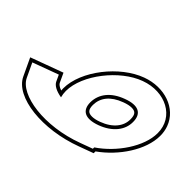

<svg xmlns="http://www.w3.org/2000/svg" viewBox="-466 -1049 1290 1290"><g transform="rotate(-45 178.5 -404.5)"><path d="M-64 -819 35.6 -866 103.5 -682 58.2 -661C33.4 -649.5 14.3 -615.1 6 -563.8C22.7 -568.4 40.5 -570.9 59.4 -571C213.4 -571 413.7 -413 471.7 -253C531.1 -92 449.7 67 294.3 66C168 66 11.2 -40.3 -74.1 -168H-87L-118.3 -253L-118.5 -253.5L-118.7 -254C-214.1 -510 -173.9 -767 -64 -819ZM51.5 -253.5C87.3 -156.8 155.1 -103 231.6 -104C310.6 -104 338.5 -156 301.7 -253C266.3 -349 201.5 -400 122.1 -401C44.3 -401 16.4 -349.2 51.5 -253.5ZM-74.7 -841.6C-207.5 -778.7 -238.1 -502.9 -142 -245.1L-104.4 -143H-87.2C3.8 -14.3 159.4 91 294.3 91C322.4 91.2 349.1 86.5 373.2 77.7C497.7 32.2 548.1 -118.1 495.2 -261.6C433.8 -430.9 227.6 -596 59.3 -596C52.5 -596 44.6 -595.5 39.2 -595C48.2 -621.6 60.2 -634.4 68.8 -638.3L134.9 -669L49.7 -900.2ZM75 -262.2C65.7 -287.4 61.6 -308.4 61.5 -324.4C61.3 -360.2 76.2 -376 122 -376C188.8 -375.2 245.3 -333.8 278.3 -244.2C288.4 -217.7 292.6 -196.2 292.7 -179.8C292.9 -144.7 278.4 -129 231.5 -129C168.1 -128.2 108.4 -171.9 75 -262.2Z"/></g></svg>

Font: Nordica Plus
Style: NordicaClassicBkOpOblOl
Weight: 900
Version: Version 1.01